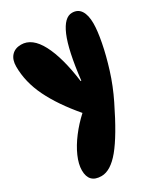

<svg xmlns="http://www.w3.org/2000/svg" viewBox="-199 -711 881 1004"><g transform="rotate(-30 241.5 -209.5)"><path d="M111 199Q36 199 36 122Q36 85 56 39.5Q76 -6 111 -52Q146 -98 189 -137Q101 -240 55.5 -333Q10 -426 10 -520Q10 -561 31 -584Q52 -607 89 -607Q155 -607 199.5 -522.5Q244 -438 264 -286H268Q288 -459 322 -538.5Q356 -618 403 -618Q438 -618 455.5 -591Q473 -564 473 -514Q473 -471 460 -403Q447 -335 422.5 -256.5Q398 -178 361 -103Q283 57 224.5 128Q166 199 111 199Z"/></g></svg>

Font: DynaPuff Condensed
Style: Bold
Weight: 700
Width: 3
Designer: Toshi Omagari, Jennifer Daniel
Foundry: Google Fonts
Version: Version 2.000; ttfautohint (v1.8.4.7-5d5b)